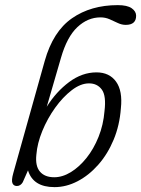

<svg xmlns="http://www.w3.org/2000/svg" viewBox="-20 -740 564 768"><path d="M224 -509 167 -313Q204.5 -373 256.5 -411.8Q308.5 -450.5 366 -450.5Q417.5 -450.5 444.2 -413.5Q471 -376.5 463.5 -306.5Q458.5 -238.5 434.5 -181Q410.5 -123.5 373 -81Q335.5 -38.5 290.2 -15Q245 8.5 198 8.5Q112.5 8.5 92 -58.5L71 -11Q62 4 47.5 4Q34.5 4 29.8 -7.2Q25 -18.5 33 -47L159 -496.5Q192 -614 267.8 -666.8Q343.5 -719.5 451 -719.5Q489 -719.5 506.8 -707Q524.5 -694.5 524.5 -677Q524.5 -640.5 483 -640.5Q467 -640.5 451.2 -648Q435.5 -655.5 418.5 -663Q401.5 -670.5 382 -670.5Q331 -670.5 289.5 -631.5Q248 -592.5 224 -509ZM336 -406.5Q302.5 -406.5 267 -379.2Q231.5 -352 200.5 -308.8Q169.5 -265.5 149.2 -216Q129 -166.5 125.5 -121.5Q120.5 -76 139.8 -53.5Q159 -31 197 -31Q230 -31 263.5 -51.5Q297 -72 326 -108.2Q355 -144.5 374.2 -192.5Q393.5 -240.5 398 -295.5Q405.5 -357 387.2 -381.8Q369 -406.5 336 -406.5Z"/></svg>

Font: Fraunces 72pt SuperSoft Light
Style: Italic
Weight: 300
Italic angle: -16°
Version: Version 1.000;[b76b70a41]